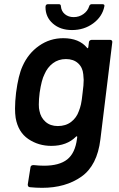

<svg xmlns="http://www.w3.org/2000/svg" viewBox="-20 -702 572 920"><path d="M419 -511H508Q513 -511 516 -507.5Q519 -504 518 -499L461 -34Q446 91 370 144.5Q294 198 182 198Q153 198 123 195Q113 194 113 182L126 100Q127 89 141 89Q168 92 191 92Q264 92 302 62Q340 32 349 -37L350 -45Q350 -52 344 -47Q300 -3 226 -3Q164 -3 115.5 -36Q67 -69 55 -137Q52 -158 52 -182Q52 -215 57 -258Q68 -342 88 -385Q115 -446 167 -482.5Q219 -519 283 -519Q359 -519 397 -473Q398 -470 400 -471Q402 -472 403 -475L406 -499Q406 -504 410 -507.5Q414 -511 419 -511ZM376 -259Q381 -295 381 -319Q381 -328 379 -346Q376 -379 354 -399Q332 -419 296 -419Q260 -419 233.5 -399Q207 -379 193 -346Q179 -319 170 -258Q166 -227 166 -201Q166 -182 169 -171Q175 -139 198 -118.5Q221 -98 257 -98Q295 -98 321 -118Q347 -138 358 -170Q364 -185 368 -202.5Q372 -220 376 -259ZM198 -668Q198 -682 210 -682H262Q272 -682 272 -671Q274 -648 291 -634Q308 -620 333 -620Q359 -620 379.5 -634.5Q400 -649 407 -671Q410 -682 420 -682H470Q483 -682 480 -671Q470 -622 426.5 -590Q383 -558 325 -558Q269 -558 233.5 -589Q198 -620 198 -668Z"/></svg>

Font: Barlow SemiBold
Style: Italic
Weight: 600
Italic angle: -7°
Designer: Jeremy Tribby
Foundry: Tribby Type
Version: Version 1.408